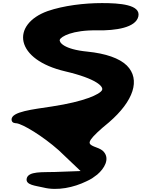

<svg xmlns="http://www.w3.org/2000/svg" viewBox="-20 -857 919 1246"><path d="M611 276C659 235 692 175 655 130C645 117 628 108 606 100C556 82 555 72 570 48C585 26 623 -11 687 -63C847 -201 894 -341 803 -432C755 -479 666 -510 547 -522C393 -537 363 -583 368 -599C375 -619 448 -663 612 -660C730 -658 862 -677 878 -751C894 -827 757 -837 642 -837C527 -837 393 -821 289 -785C172 -743 115 -664 133 -585C152 -504 245 -431 403 -394C608 -346 654 -294 642 -272C628 -245 528 -198 317 -166C194 -147 54 -133 55 -81C56 -56 81 -58 87 -57C128 -52 256 25 361 118L503 253L338 259C259 262 162 252 153 303C146 344 211 348 262 360C353 383 460 359 540 320C553 314 567 307 578 300Z"/></svg>

Font: Venom Sans
Style: BdObl
Weight: 700
Version: Version 1.001